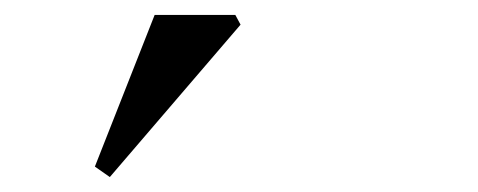

<svg xmlns="http://www.w3.org/2000/svg" viewBox="-20 -840 640 257"><path d="M107 -617 127 -603 302 -807 295 -820H187Z"/></svg>

Font: Basteleur Moonlight
Style: Regular
Weight: 300
Designer: Keussel
Foundry: Keussel Studio
Version: Version 1.300;Glyphs 3.2 (3192)